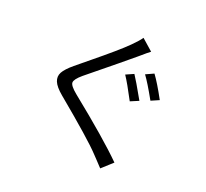

<svg xmlns="http://www.w3.org/2000/svg" viewBox="-142 -972 1285 1200"><g transform="rotate(20 500.0 -371.5)"><path d="M638.7 -569.3Q660.2 -538.1 725.6 -421.9L669.9 -398.4Q616.2 -501 585.9 -545.9ZM755.9 -614.3Q792 -565.4 843.8 -469.7L790 -446.3Q733.4 -547.9 702.1 -589.8ZM615.2 -800.8 689.5 -735.4Q679.7 -728.5 667 -717.8Q654.3 -707 640.1 -694.8Q626 -682.6 621.1 -678.7Q573.2 -637.7 337.9 -446.3Q293 -408.2 293 -386.7Q293 -365.2 340.8 -326.2Q595.7 -121.1 710.9 -5.9L639.6 58.6Q627.9 44.9 603 19.5Q578.1 -5.9 572.3 -12.7Q505.9 -84 259.8 -288.1Q212.9 -327.1 200.2 -358.4Q187.5 -389.6 203.1 -418.5Q218.8 -447.3 265.6 -486.3Q284.2 -502 353.5 -558.6Q422.9 -615.2 475.1 -660.2Q527.3 -705.1 557.6 -735.4Q599.6 -777.3 615.2 -800.8Z"/></g></svg>

Font: Nasu
Style: Regular
Weight: 400
Designer: Ryoko NISHIZUKA (kana &amp; ideographs); Paul D. Hunt (Latin, Greek &amp; Cyrillic); Wenlong ZHANG (bopomofo); Sandoll C
Version: Version 2014.1215